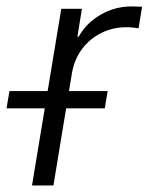

<svg xmlns="http://www.w3.org/2000/svg" viewBox="-63 -566 454 586"><path d="M34.7 0 124 -539.1H187L173.3 -454.1H177.2Q200.2 -495.6 243.9 -521Q287.6 -546.4 338.9 -546.4Q347.2 -546.4 355.7 -545.9Q364.3 -545.4 370.6 -545.4L359.9 -479.5Q355.5 -480.5 344.7 -481.7Q334 -482.9 321.8 -482.9Q281.2 -482.9 246.1 -465.3Q210.9 -447.8 187.5 -416.5Q164.1 -385.3 156.7 -343.8L100.1 0ZM-43 -235.4 -34.2 -288.1H265.6L256.8 -235.4Z"/></svg>

Font: Inter 18pt Light
Style: Italic
Weight: 300
Italic angle: -9.3988°
Designer: Rasmus Andersson
Foundry: rsms
Version: Version 4.001;git-66647c0bb